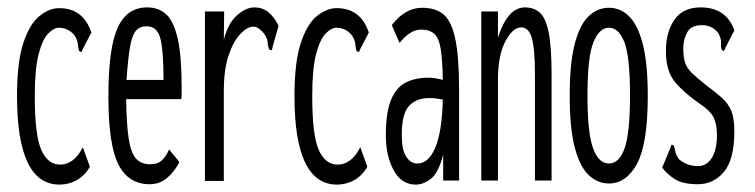

<svg xmlns="http://www.w3.org/2000/svg" viewBox="-20 -488 2040 519"><path d="M141 11Q26 11 26 -228Q26 -320 43 -371.5Q60 -423 86.5 -444.5Q113 -466 140 -466Q205 -466 227 -400L204 -356L200 -347L194 -350Q191 -358 190.5 -368.5Q190 -379 181 -393Q164 -413 139 -413Q126 -413 110.5 -397.5Q95 -382 84.5 -342Q74 -302 74 -228Q74 -123 91.5 -83Q109 -43 143 -43Q160 -43 175.5 -54Q191 -65 204 -90L223 -37Q208 -12 186.5 -0.5Q165 11 141 11Z M385 10Q327 10 300 -43.5Q273 -97 273 -227Q273 -358 298 -413Q323 -468 378 -468Q409 -468 429.5 -449Q450 -430 460.5 -383Q471 -336 471 -251Q471 -241 471 -234.5Q471 -228 470 -220H321Q322 -151 328 -112.5Q334 -74 348 -59Q362 -44 386 -44Q407 -44 418.5 -55.5Q430 -67 437 -84L465 -50Q451 -23 431 -6.5Q411 10 385 10ZM322 -272H422Q422 -351 413.5 -384Q405 -417 376 -417Q358 -417 347.5 -405Q337 -393 331.5 -361.5Q326 -330 322 -272Z M534 -457H586L585 -381Q597 -426 621 -447Q645 -468 668 -468Q709 -468 733 -418L717 -362L715 -352L708 -354Q704 -362 703.5 -373.5Q703 -385 693 -398Q678 -416 665 -416Q649 -416 630 -396.5Q611 -377 598 -338.5Q585 -300 585 -242V1H534Z M891 11Q776 11 776 -228Q776 -320 793 -371.5Q810 -423 836.5 -444.5Q863 -466 890 -466Q955 -466 977 -400L954 -356L950 -347L944 -350Q941 -358 940.5 -368.5Q940 -379 931 -393Q914 -413 889 -413Q876 -413 860.5 -397.5Q845 -382 834.5 -342Q824 -302 824 -228Q824 -123 841.5 -83Q859 -43 893 -43Q910 -43 925.5 -54Q941 -65 954 -90L973 -37Q958 -12 936.5 -0.5Q915 11 891 11Z M1104 11Q1065 11 1044 -28Q1023 -67 1023 -122Q1023 -184 1037 -218Q1051 -252 1077 -265Q1103 -278 1138 -278Q1147 -278 1156.5 -276.5Q1166 -275 1177 -272Q1176 -325 1171.5 -354.5Q1167 -384 1154.5 -396Q1142 -408 1118 -408Q1089 -408 1060 -372L1039 -420Q1075 -467 1121 -467Q1158 -467 1179.5 -448.5Q1201 -430 1211 -381.5Q1221 -333 1221 -243V0H1178V-70Q1165 -20 1144.5 -4.5Q1124 11 1104 11ZM1066 -123Q1066 -83 1078 -64.5Q1090 -46 1108 -46Q1139 -46 1157 -90Q1175 -134 1177 -219Q1156 -223 1141 -223Q1105 -223 1085.5 -201.5Q1066 -180 1066 -123Z M1281 0V-457H1326V-386Q1352 -468 1399 -468Q1423 -468 1439 -454Q1455 -440 1463 -401Q1471 -362 1471 -287V0H1426V-285Q1426 -357 1417.5 -385.5Q1409 -414 1389 -414Q1366 -414 1346 -376Q1326 -338 1326 -273V0Z M1626 8Q1595 8 1571 -15Q1547 -38 1533.5 -90Q1520 -142 1520 -229Q1520 -317 1533.5 -369Q1547 -421 1571 -444Q1595 -467 1626 -467Q1657 -467 1680.5 -444Q1704 -421 1717.5 -369Q1731 -317 1731 -229Q1731 -99 1702 -45.5Q1673 8 1626 8ZM1626 -46Q1654 -46 1668.5 -87.5Q1683 -129 1683 -230Q1683 -334 1668 -373.5Q1653 -413 1626 -413Q1600 -413 1584 -373.5Q1568 -334 1568 -230Q1568 -129 1583 -87.5Q1598 -46 1626 -46Z M1866 10Q1826 10 1804.5 -3.5Q1783 -17 1770 -35L1792 -88L1795 -97L1801 -95Q1804 -88 1805.5 -78.5Q1807 -69 1816 -57Q1828 -47 1841 -43Q1854 -39 1867 -39Q1890 -39 1904 -61Q1918 -83 1918 -123Q1918 -152 1909 -170.5Q1900 -189 1871 -208Q1829 -237 1804.5 -266.5Q1780 -296 1780 -350Q1780 -401 1803 -434.5Q1826 -468 1874 -468Q1943 -468 1965 -406L1941 -359L1937 -350L1931 -353Q1928 -361 1929 -372Q1930 -383 1922 -398Q1906 -420 1877 -420Q1848 -420 1837.5 -400.5Q1827 -381 1827 -357Q1827 -334 1831.5 -319.5Q1836 -305 1849 -292Q1862 -279 1886 -260Q1914 -239 1931 -224Q1948 -209 1956.5 -189Q1965 -169 1965 -133Q1965 -57 1937 -23.5Q1909 10 1866 10Z"/></svg>

Font: Inconsolata UltraCondensed
Style: Regular
Weight: 400
Width: 1
Monospace: yes
Designer: Raph Levien, Cyreal, Brenton Simpson
Foundry: Raph Levien, Cyreal, Google
Version: Version 3.000; ttfautohint (v1.8.2.53-6de2)